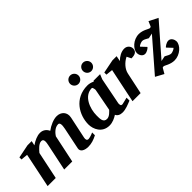

<svg xmlns="http://www.w3.org/2000/svg" viewBox="40 -1456 2228 2228"><g transform="rotate(-45 1154.5 -342.0)"><path d="M823 -29V-75C795 -61 754 -50 740 -50C715 -50 709 -72 715 -100L772 -369C789 -448 736 -500 665 -500C613 -500 545 -471 493 -432C478 -466 446 -500 391 -500C345 -500 292 -476 244 -443L256 -500H187L22 -467V-433L106 -425L18 0H151L222 -339C248 -370 293 -422 335 -422C378 -422 367 -368 359 -329L290 0H422L494 -341C508 -363 552 -422 611 -422C637 -422 643 -390 630 -328L575 -62C565 -13 615 12 676 12C727 12 773 -3 823 -29Z M1391 -30V-78C1381 -76 1309 -57 1304 -57C1280 -57 1277 -67 1277 -97L1342 -427C1344 -436 1360 -468 1367 -488H1260L1253 -479C1230 -491 1199 -500 1170 -500C955 -500 858 -320 858 -171C858 -96 902 12 1025 12C1073 12 1120 -10 1155 -33C1168 -4 1197 12 1239 12C1290 12 1345 -12 1391 -30ZM1201 -394C1154 -149 1164 -201 1149 -121C1135 -108 1100 -63 1057 -63C997 -63 999 -124 999 -177C999 -291 1057 -442 1185 -442C1196 -442 1203 -400 1201 -394ZM1389 -654C1389 -692 1358 -723 1320 -723C1282 -723 1252 -692 1252 -654C1252 -616 1282 -585 1320 -585C1358 -585 1389 -616 1389 -654ZM1179 -654C1179 -692 1148 -723 1110 -723C1072 -723 1041 -692 1041 -654C1041 -616 1072 -585 1110 -585C1148 -585 1179 -616 1179 -654Z M1849 -429C1849 -458 1825 -500 1773 -500C1723 -500 1673 -470 1637 -433L1650 -500H1581L1415 -467V-432L1499 -423L1411 0H1544L1600 -264C1612 -324 1664 -383 1727 -414L1754 -360C1822 -360 1849 -383 1849 -429Z M2309 -470 2199 -526 2172 -463C2167 -458 2160 -457 2151 -457C2138 -457 2082 -500 2014 -500C1921 -500 1841 -422 1841 -358C1841 -331 1860 -284 1903 -284C1936 -284 1973 -312 1979 -323L1920 -386C1929 -401 1970 -415 1984 -415C2007 -415 2027 -402 2062 -383L2125 -396L1795 -16L1896 39L1933 -25C1937 -31 1945 -31 1954 -31C1967 -31 2023 11 2091 11C2184 11 2264 -66 2264 -130C2264 -157 2245 -204 2202 -204C2169 -204 2132 -176 2125 -166L2185 -102C2176 -87 2135 -73 2121 -73C2098 -73 2078 -86 2042 -105L1979 -92Z"/></g></svg>

Font: Veleka
Style: Bold Italic
Weight: 700
Italic angle: -12°
Designer: Stefan Peev, Context Ltd, 2016; SIL International, 1997-2014.
Foundry: Stefan Peev, Context Ltd, 2016
Version: Version 5.000